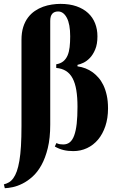

<svg xmlns="http://www.w3.org/2000/svg" viewBox="-50 -780 613 1001"><path d="M62 -571.8Q62 -609.9 71 -638.7Q80.1 -667.5 95.7 -688.2Q111.3 -709 131.8 -722.9Q152.3 -736.8 174.8 -744.9Q197.3 -752.9 220.5 -756.3Q243.7 -759.8 265.1 -759.8Q313 -759.8 349.1 -747.1Q385.3 -734.4 409.4 -711.9Q433.6 -689.5 445.8 -658.4Q458 -627.4 458 -590.8Q458 -549.8 446.5 -522.5Q435.1 -495.1 418.7 -478Q402.3 -460.9 384.5 -452.6Q366.7 -444.3 354 -441.9V-434.1Q398.4 -428.2 433.6 -402.8Q448.2 -392.1 462.6 -376Q477.1 -359.9 488.3 -337.2Q499.5 -314.5 506.3 -284.2Q513.2 -253.9 513.2 -214.8Q513.2 -163.6 499.3 -122.3Q485.4 -81.1 461.2 -52.2Q437 -23.4 403.8 -7.8Q370.6 7.8 332 7.8Q304.2 7.8 281 2.2Q257.8 -3.4 235.8 -16.1L244.1 -34.2Q253.9 -29.3 262.7 -28.1Q271.5 -26.9 279.8 -26.9Q299.8 -26.9 314 -38.3Q328.1 -49.8 336.9 -74Q345.7 -98.1 349.9 -135Q354 -171.9 354 -223.1Q354 -272.9 347.9 -309.8Q341.8 -346.7 328.6 -371.6Q315.4 -396.5 294.2 -409.9Q272.9 -423.3 243.2 -425.8V-444.8Q265.6 -448.7 279.8 -460.2Q293.9 -471.7 302 -490.2Q310.1 -508.8 313 -533.9Q315.9 -559.1 315.9 -590.8Q315.9 -654.3 298.3 -687.3Q280.8 -720.2 252.9 -720.2Q233.4 -720.2 222.7 -708.5Q211.9 -696.8 211.9 -670.9V-130.9Q211.9 -60.1 199.2 -8.1Q186.5 43.9 166 80.8Q145.5 117.7 119.6 140.9Q93.8 164.1 67.4 177.2Q41 190.4 16.8 195.6Q-7.3 200.7 -24.9 201.2L-29.8 181.2Q-15.6 177.7 -3.2 170.4Q9.3 163.1 19.5 148.9Q29.8 134.8 37.6 113Q45.4 91.3 51 58.6Q56.6 25.9 59.3 -18.8Q62 -63.5 62 -123Z"/></svg>

Font: Berkshire Swash
Style: Regular
Weight: 700
Designer: Astigmatic (AOETI)
Foundry: Astigmatic (AOETI)
Version: Version 1.000